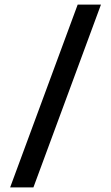

<svg xmlns="http://www.w3.org/2000/svg" viewBox="-20 -743 481 833"><path d="M418 -723 125 70H24L317 -723Z"/></svg>

Font: Kantumruy Pro Medium
Style: Regular
Weight: 500
Designer: Sovichet Tep
Foundry: Sovichet Tep
Version: Version 1.002